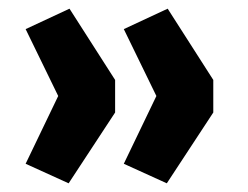

<svg xmlns="http://www.w3.org/2000/svg" viewBox="-20 -488 570 442"><path d="M138 -66 39 -111 114 -267 39 -421 140 -468 245 -304V-229ZM364 -66 265 -111 340 -267 265 -421 366 -468 471 -304V-229Z"/></svg>

Font: Nunito Sans 11pt ExtraBold
Style: Regular
Weight: 800
Version: Version 3.101;gftools[0.9.27]